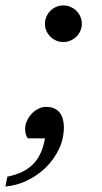

<svg xmlns="http://www.w3.org/2000/svg" viewBox="-75 -514 375 704"><path d="M159.2 -47.9Q159.2 -5.4 141.1 32.7Q123 70.8 93 100.1Q63 129.4 24.4 147.9Q-14.2 166.5 -55.2 169.9L-47.9 133.8Q-17.1 127.4 6.1 116.2Q29.3 105 46.1 88.1Q63 71.3 73.7 47.9Q84.5 24.4 89.8 -6.8H26.9Q21.5 -13.7 19.3 -23.2Q17.1 -32.7 17.1 -41Q17.1 -55.7 23.4 -70.1Q29.8 -84.5 40.5 -96.2Q51.3 -107.9 65.2 -115Q79.1 -122.1 94.2 -122.1Q111.3 -122.1 123.8 -116.5Q136.2 -110.8 144 -100.8Q151.9 -90.8 155.5 -77.1Q159.2 -63.5 159.2 -47.9ZM225.1 -426.8Q225.1 -413.1 219.7 -400.9Q214.4 -388.7 205.1 -379.6Q195.8 -370.6 183.3 -365.2Q170.9 -359.9 157.2 -359.9Q143.1 -359.9 130.9 -365.2Q118.7 -370.6 109.6 -379.6Q100.6 -388.7 95.2 -400.9Q89.8 -413.1 89.8 -426.8Q89.8 -440.4 95.2 -452.9Q100.6 -465.3 109.6 -474.4Q118.7 -483.4 130.9 -488.8Q143.1 -494.1 157.2 -494.1Q170.9 -494.1 183.3 -488.8Q195.8 -483.4 205.1 -474.4Q214.4 -465.3 219.7 -452.9Q225.1 -440.4 225.1 -426.8Z"/></svg>

Font: Charis SIL Afr
Style: Italic
Weight: 400
Italic angle: -11°
Foundry: SIL International
Version: Version 5.000